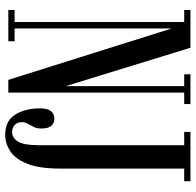

<svg xmlns="http://www.w3.org/2000/svg" viewBox="-27 -713 752 738"><g transform="rotate(90 349.0 -344.0)"><path d="M18.5 0V-24H64.5V-676H18.5V-700H163.5L311 -221V-676H265.5V-700H380V-676H336V0H287L89.5 -627.5V-24H138.5V0ZM498 12Q444.5 12 420.5 -26.5Q396.5 -65 396.5 -122Q396.5 -151.5 407.5 -164.2Q418.5 -177 436 -177Q453 -177 463.5 -165.2Q474 -153.5 474 -127Q474 -109.5 468 -97.8Q462 -86 455.8 -75.2Q449.5 -64.5 449.5 -51.5Q449.5 -34 461 -24.2Q472.5 -14.5 487 -14.5Q510 -14.5 524 -37Q538 -59.5 538 -114.5V-676H487V-700H676.5V-676H628V-200.5Q628 -118 609 -71.8Q590 -25.5 560.5 -6.8Q531 12 498 12Z"/></g></svg>

Font: Imbue 50pt Medium
Style: Regular
Weight: 500
Designer: Tyler Finck
Foundry: Etcetera Type Company
Version: Version 1.102; ttfautohint (v1.8.3)